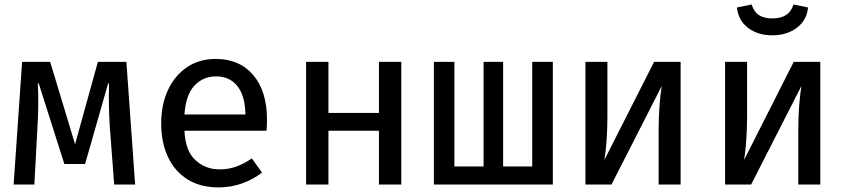

<svg xmlns="http://www.w3.org/2000/svg" viewBox="-20 -813 3732 846"><path d="M536.9 -540.5 575.4 0H483.1L464.1 -251.3Q461 -296.4 460 -343.6Q459 -390.8 460.5 -445.1H456.4L354.9 -90.3H263.6L150.8 -445.1H146.7Q149.2 -399.5 148.5 -348.5Q147.7 -297.4 145.1 -251.8L131.3 0H40L77.4 -540.5H201L310.8 -177.4L411.3 -540.5Z M792.8 -236.9Q796.9 -147.7 841.3 -107.2Q885.6 -66.7 946.7 -66.7Q987.2 -66.7 1021 -79Q1054.9 -91.3 1089.7 -114.9L1134.4 -52.8Q1096.4 -22.6 1046.7 -4.9Q996.9 12.8 943.6 12.8Q862.6 12.8 805.9 -22.8Q749.2 -58.5 719.7 -122.1Q690.3 -185.6 690.3 -269.7Q690.3 -351.3 719.7 -415.4Q749.2 -479.5 803.1 -516.4Q856.9 -553.3 931.3 -553.3Q1035.9 -553.3 1096.2 -481.8Q1156.4 -410.3 1156.4 -286.2Q1156.4 -272.3 1155.9 -259.5Q1155.4 -246.7 1154.4 -236.9ZM932.3 -476.4Q874.4 -476.4 836.4 -435.4Q798.5 -394.4 792.8 -308.7H1061.5Q1060 -390.8 1025.9 -433.6Q991.8 -476.4 932.3 -476.4Z M1649.7 0V-236.9H1427.2V0H1328.7V-540.5H1427.2V-315.4H1649.7V-540.5H1748.2V0Z M2415.9 -540.5V0H1891.8V-540.5H1982.1V-79.5H2110.8V-540.5H2196.9V-79.5H2325.1V-540.5Z M2979 -540.5V0H2882.1V-240Q2882.1 -295.4 2885.9 -345.9Q2889.7 -396.4 2895.9 -434.4L2674.4 0H2559.5V-540.5H2656.4V-301Q2656.4 -247.2 2652.8 -194.6Q2649.2 -142.1 2643.1 -108.2L2862.1 -540.5Z M3594.4 -540.5V0H3497.4V-240Q3497.4 -295.4 3501.3 -345.9Q3505.1 -396.4 3511.3 -434.4L3289.7 0H3174.9V-540.5H3271.8V-301Q3271.8 -247.2 3268.2 -194.6Q3264.6 -142.1 3258.5 -108.2L3477.4 -540.5ZM3382.6 -657.4Q3319.5 -657.4 3276.4 -690Q3233.3 -722.6 3227.2 -780L3291.8 -793.3Q3302.1 -760.5 3324.4 -746.2Q3346.7 -731.8 3382.6 -731.8Q3419 -731.8 3442.6 -746.2Q3466.2 -760.5 3476.4 -793.3L3540.5 -780Q3534.4 -722.6 3490.3 -690Q3446.2 -657.4 3382.6 -657.4Z"/></svg>

Font: Fira Code Retina
Style: Regular
Weight: 450
Monospace: yes
Designer: Carrois Corporate, Edenspiekermann AG, Nikita Prokopov
Foundry: Carrois Corporate, Edenspiekermann AG, Nikita Prokopov
Version: Version 6.002